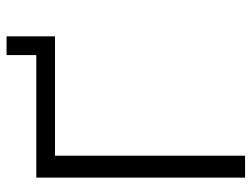

<svg xmlns="http://www.w3.org/2000/svg" viewBox="-111 -657 768 586"><g transform="rotate(-90 273.0 -364.0)"><path d="M397.9 -728H455.1V-580.1H90.8V0H23.9V-637.2H397.9Z"/></g></svg>

Font: Anonymous Pro
Style: Regular
Weight: 400
Monospace: yes
Designer: Mark Simonson
Version: Version 1.003